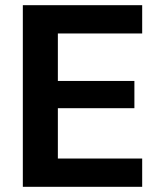

<svg xmlns="http://www.w3.org/2000/svg" viewBox="-20 -720 621 740"><path d="M68 0V-700H528V-591H203V-408H498V-303H203V-109H528V0Z"/></svg>

Font: DM Sans 20pt
Style: Bold
Weight: 700
Version: Version 4.004;gftools[0.9.30]